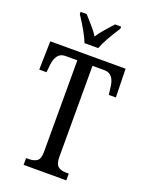

<svg xmlns="http://www.w3.org/2000/svg" viewBox="-170 -1013 834 1095"><g transform="rotate(20 247.0 -465.5)"><path d="M116 -41H131Q165 -41 182.5 -54.5Q200 -68 200 -108V-665H127Q70 -665 62 -582L58 -541H14L18 -714H475L479 -541H436L431 -582Q423 -665 365 -665H292V-113Q292 -70 309.5 -55.5Q327 -41 360 -41H375V0H116ZM123 -918V-931H160L184 -904Q187 -900 209 -875.5Q231 -851 246 -826Q261 -851 283 -875.5Q305 -900 308 -904L332 -931H369V-918Q309 -827 288 -771H205Q185 -824 123 -918Z"/></g></svg>

Font: Noto Serif Cond
Style: Regular
Weight: 400
Width: 3
Designer: Monotype Design Team
Foundry: Monotype Imaging Inc.
Version: Version 1.001